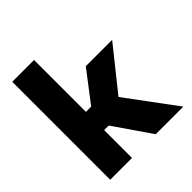

<svg xmlns="http://www.w3.org/2000/svg" viewBox="-191 -847 984 984"><g transform="rotate(-45 301.0 -355.0)"><path d="M49 -710V0H207V-202H240L379 0H579L379 -270L563 -500H372L245 -334H207V-710Z"/></g></svg>

Font: LT Wave Text Black
Style: Regular
Weight: 900
Designer: Daniel Lyons
Version: Version 2.5 (Glyphs App)